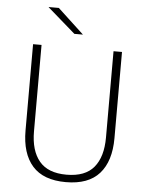

<svg xmlns="http://www.w3.org/2000/svg" viewBox="-57 -870 708 926"><g transform="rotate(5 297.0 -407.0)"><path d="M296.5 10Q187.5 10 134.5 -50Q81.5 -110 81.5 -221.5V-639H122.5V-221Q122.5 -127.5 164.8 -76.8Q207 -26 296.5 -26Q387 -26 429 -76.8Q471 -127.5 471 -221V-639H512V-221.5Q512 -110 458.8 -50Q405.5 10 296.5 10ZM316.5 -706.5 190 -824H141V-823L275.5 -706H316.5Z"/></g></svg>

Font: Anek Malayalam Medium ExtraLight
Style: Regular
Weight: 250
Version: Version 1.003